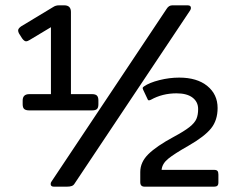

<svg xmlns="http://www.w3.org/2000/svg" viewBox="-20 -700 916 720"><path d="M65 -309V-323Q65 -347 90 -347H171V-598L91 -550Q83 -545 78 -545Q71 -545 63 -556L51 -575Q48 -581 48 -586Q48 -593 59 -601L180 -674Q189 -680 201 -680H221Q246 -680 246 -655V-347H325Q338 -347 343.5 -341.5Q349 -336 349 -323V-309Q349 -296 343.5 -291Q338 -286 325 -286H90Q77 -286 71 -291Q65 -296 65 -309ZM170 -10Q170 -15 173 -19L605 -667Q613 -680 626 -680H684Q696 -680 696 -670Q696 -666 693 -661L260 -12Q256 -5 249 -2.5Q242 0 231 0H182Q170 0 170 -10ZM506 -17V-55Q506 -92 536.5 -122Q567 -152 630 -186Q671 -208 690.5 -223.5Q710 -239 716.5 -254Q723 -269 723 -291Q723 -318 702 -334Q681 -350 642 -350Q589 -350 546 -326Q536 -321 534 -327L517 -363L515 -369Q515 -373 520 -376Q540 -390 577.5 -399.5Q615 -409 652 -409Q719 -409 757.5 -377.5Q796 -346 796 -295Q796 -249 771.5 -218.5Q747 -188 686 -153Q633 -123 610.5 -104.5Q588 -86 586 -63H783Q792 -63 795.5 -59Q799 -55 799 -45V-16Q799 -7 795 -3.5Q791 0 783 0H522Q506 0 506 -17Z"/></svg>

Font: Mitr Light
Style: Regular
Weight: 300
Designer: Thanarat Vachiruckul
Foundry: Cadson Demak
Version: Version 1.003